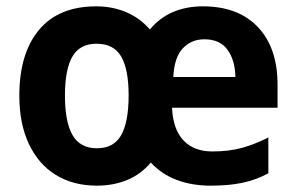

<svg xmlns="http://www.w3.org/2000/svg" viewBox="-20 -669 934 606"><path d="M620 -649Q732 -649 794 -583.5Q856 -518 856 -402V-329H523Q526 -261 559 -226Q592 -191 650 -191Q702 -191 742.5 -202Q783 -213 827 -235V-122Q788 -101 745 -92Q702 -83 645 -83Q586 -83 538 -101Q490 -119 456 -156Q425 -119 381.5 -101Q338 -83 286 -83Q211 -83 156 -117Q101 -151 71 -215Q41 -279 41 -367Q41 -500 103 -574.5Q165 -649 284 -649Q335 -649 378.5 -630.5Q422 -612 453 -576Q485 -614 527 -631.5Q569 -649 620 -649ZM625 -545Q584 -545 557 -516.5Q530 -488 527 -426H723Q722 -479 698 -512Q674 -545 625 -545ZM285 -531Q232 -531 208.5 -490.5Q185 -450 185 -367Q185 -284 209 -242.5Q233 -201 286 -201Q339 -201 362.5 -242.5Q386 -284 386 -368Q386 -450 362.5 -490.5Q339 -531 285 -531Z"/></svg>

Font: Noto Sans Telugu UI SemiCondensed
Style: Bold
Weight: 700
Width: 4
Designer: Jelle Bosma - Monotype Design Team
Foundry: Monotype Imaging Inc.
Version: Version 2.005; ttfautohint (v1.8.4.7-5d5b)